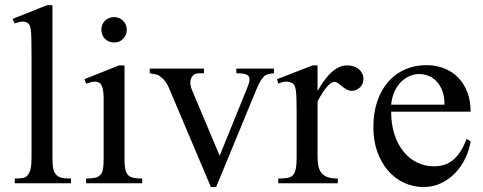

<svg xmlns="http://www.w3.org/2000/svg" viewBox="-20 -715 1884 749"><path d="M37.6 0V-18.6Q60.1 -18.6 70.8 -21Q81.5 -23.4 89.4 -33.7Q92.3 -37.6 94.7 -42.7Q97.2 -47.9 99.1 -55.7Q101.1 -63.5 102.1 -74.5Q103 -85.4 103 -101.1V-506.8Q103 -544.9 102.3 -566.9Q101.6 -588.9 99.9 -600.6Q98.1 -612.3 95.7 -616.7Q93.3 -621.1 89.4 -624.5Q85 -627.4 80.1 -629.2Q75.2 -630.9 69.3 -630.9Q63.5 -630.9 55.7 -629.2Q47.9 -627.4 37.6 -623.5L28.8 -641.1L163.6 -694.8H184.6V-101.1Q184.6 -86.4 185.3 -75.9Q186 -65.4 187.5 -57.9Q189 -50.3 191.4 -45.2Q193.8 -40 197.3 -35.6Q200.7 -31.2 205.1 -28.1Q209.5 -24.9 216.1 -22.7Q222.7 -20.5 232.7 -19.5Q242.7 -18.6 256.8 -18.6V0Z M474.6 -599.6Q474.6 -578.6 460.7 -564Q446.8 -549.3 425.3 -549.3Q403.8 -549.3 389.6 -563.5Q375.5 -577.6 375.5 -599.6Q375.5 -610.4 379.4 -619.4Q383.3 -628.4 390.1 -634.8Q397 -641.1 406 -644.8Q415 -648.4 425.3 -648.4Q435.5 -648.4 444.6 -644.5Q453.6 -640.6 460.2 -634Q466.8 -627.4 470.7 -618.7Q474.6 -609.9 474.6 -599.6ZM315.9 0V-18.6Q336.9 -18.6 350.3 -21.5Q363.8 -24.4 371.3 -32.5Q378.9 -40.5 381.6 -54.9Q384.3 -69.3 384.3 -91.8V-331.1Q384.3 -363.3 377.2 -379.9Q370.1 -396.5 350.6 -396.5Q343.8 -396.5 335.4 -394.5Q327.1 -392.6 315.9 -388.7L309.6 -406.2L444.8 -460H465.8V-91.8Q465.8 -69.3 468.8 -54.9Q471.7 -40.5 479.2 -32.5Q486.8 -24.4 500.2 -21.5Q513.7 -18.6 534.7 -18.6V0Z M1048.8 -429.2Q1035.6 -428.2 1027.1 -426Q1018.6 -423.8 1012.2 -419.4Q1003.9 -411.1 996.6 -399.4Q989.3 -387.7 981.9 -370.1L823.2 14.6H802.7L642.1 -364.7Q637.2 -377 632.3 -385.7Q627.4 -394.5 622.1 -400.9Q616.7 -407.2 610.8 -412.1Q605 -417 598.1 -421.4Q593.8 -423.8 585.4 -425.3Q577.1 -426.8 564 -429.2V-447.3H775.9V-429.2H761.7Q752.4 -429.2 744.6 -427.5Q736.8 -425.8 732.9 -420.4Q723.1 -410.2 722.4 -394.5Q721.7 -378.9 732.9 -354.5L836.9 -107.4L941.4 -364.7Q950.2 -385.3 952.6 -397.5Q955.1 -409.7 949.7 -418Q948.2 -419.9 945.6 -421.9Q942.9 -423.8 937.7 -425.5Q932.6 -427.2 924.1 -428.2Q915.5 -429.2 901.9 -429.2V-447.3H1048.8Z M1397.9 -406.2Q1397.9 -397.5 1394.5 -389.2Q1391.1 -380.9 1385 -374.8Q1378.9 -368.7 1370.8 -364.7Q1362.8 -360.8 1353.5 -360.8Q1341.3 -360.8 1331.8 -366.2Q1322.3 -371.6 1314.5 -378.2Q1306.6 -384.8 1299.3 -390.1Q1292 -395.5 1284.2 -395.5Q1272 -395.5 1254.6 -375.2Q1237.3 -355 1218.8 -319.3V-104Q1218.8 -83 1222.2 -66.9Q1225.6 -50.8 1234.4 -40Q1243.2 -29.3 1258.5 -23.9Q1273.9 -18.6 1297.9 -18.6V0H1065.4V-18.6Q1086.4 -18.6 1100.3 -20.8Q1114.3 -22.9 1122.3 -31.2Q1130.4 -39.6 1133.8 -56.2Q1137.2 -72.8 1137.2 -101.1V-274.4Q1137.2 -309.6 1136.5 -330.3Q1135.7 -351.1 1134 -362.8Q1132.3 -374.5 1129.4 -379.9Q1126.5 -385.3 1122.6 -389.6Q1111.8 -395.5 1098.9 -396.5Q1085.9 -397.5 1065.4 -388.7L1061 -406.2L1199.7 -460H1218.8V-359.9Q1274.4 -460 1334.5 -460Q1347.7 -460 1359.4 -456.1Q1371.1 -452.1 1379.6 -445.1Q1388.2 -438 1393.1 -428Q1397.9 -418 1397.9 -406.2Z M1815.9 -163.6Q1811 -130.9 1795.9 -98.9Q1780.8 -66.9 1757.3 -41.7Q1733.9 -16.6 1702.1 -1Q1670.4 14.6 1631.8 14.6Q1592.3 14.6 1556.6 -1.7Q1521 -18.1 1494.4 -48.6Q1467.8 -79.1 1452.1 -122.3Q1436.5 -165.5 1436.5 -218.8Q1436.5 -275.4 1451.9 -320.3Q1467.3 -365.2 1494.9 -396.5Q1522.5 -427.7 1560.5 -444.3Q1598.6 -460.9 1644 -460.9Q1681.2 -460.9 1712.6 -448.5Q1744.1 -436 1767.1 -412.6Q1790 -389.2 1803 -355.5Q1815.9 -321.8 1815.9 -279.3H1505.9Q1505.9 -229.5 1519 -189.9Q1532.2 -150.4 1554.7 -123Q1577.1 -95.7 1606.7 -81.3Q1636.2 -66.9 1668.9 -66.4Q1690.9 -65.9 1709.7 -71Q1728.5 -76.2 1744.6 -88.6Q1760.7 -101.1 1774.7 -121.8Q1788.6 -142.6 1800.3 -173.3ZM1713.9 -306.6Q1713.9 -343.8 1703.1 -366.9Q1692.4 -390.1 1677.2 -403.3Q1662.1 -416.5 1645.5 -421.4Q1628.9 -426.3 1616.7 -426.3Q1597.2 -426.3 1578.4 -418.5Q1559.6 -410.6 1544.4 -395.5Q1529.3 -380.4 1519 -357.9Q1508.8 -335.4 1505.9 -306.6Z"/></svg>

Font: Doulos SIL Phon
Style: Regular
Weight: 400
Designer: Walt Agee, Victor Gaultney, Peter Martin, Debbi Hosken, Becca Hirsbrunner
Foundry: SIL International
Version: Version 5.000